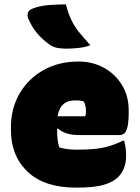

<svg xmlns="http://www.w3.org/2000/svg" viewBox="-20 -846 640 880"><path d="M340 -564Q404 -564 456 -535.5Q508 -507 539 -456.5Q570 -406 570 -339V-336Q570 -287 564 -263.5Q558 -240 548.5 -233.5Q539 -227 528 -227H344Q307 -227 283 -235.5Q259 -244 245 -257L242 -256V-244Q242 -225 244 -206.5Q246 -188 252 -170Q288 -160 330 -160Q375 -160 409.5 -163Q444 -166 476 -175Q508 -184 543 -201H549Q554 -182 556 -166Q558 -150 558 -132Q558 -63 512 -26Q486 -6 444.5 4Q403 14 328 14Q184 14 107 -58.5Q30 -131 30 -251V-261Q30 -349 69.5 -417Q109 -485 179 -524.5Q249 -564 340 -564ZM325 -386Q255 -386 244 -313H371Q374 -322 374 -336Q374 -365 363 -382Q347 -386 325 -386ZM282 -826Q293 -784 307 -754.5Q321 -725 342.5 -698.5Q364 -672 394 -639Q370 -629 338 -626Q306 -623 284 -623Q260 -623 242.5 -626.5Q225 -630 211 -639Q176 -663 151 -692.5Q126 -722 109 -762Q104 -775 108 -787.5Q112 -800 128 -806Q163 -820 205.5 -823Q248 -826 282 -826Z"/></svg>

Font: Recursive Mn Csl St XBk
Style: Regular
Weight: 1000
Monospace: yes
Version: Version 1.079;hotconv 1.0.112;makeotfexe 2.5.65598; ttfautoh